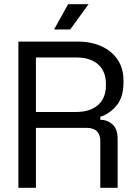

<svg xmlns="http://www.w3.org/2000/svg" viewBox="-20 -899 647 919"><path d="M68 0V-700H351Q416 -700 465.5 -677.5Q515 -655 543 -613.5Q571 -572 571 -514V-503Q571 -434 538 -394Q505 -354 460 -340V-326Q496 -325 519.5 -302.5Q543 -280 543 -235V0H460V-225Q460 -255 443.5 -271Q427 -287 394 -287H152V0ZM152 -363H343Q412 -363 449.5 -396.5Q487 -430 487 -490V-497Q487 -557 450 -590.5Q413 -624 343 -624H152ZM239 -758 306 -879H404L316 -758Z"/></svg>

Font: Space Grotesk Frontify
Style: Regular
Weight: 400
Designer: Florian Karsten
Version: Version 2.000